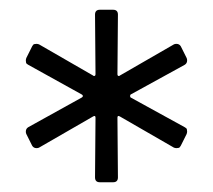

<svg xmlns="http://www.w3.org/2000/svg" viewBox="-20 -767 437 394"><path d="M185 -393Q175 -393 175 -403L176 -525Q176 -529 174 -529Q173 -529 171 -528L60 -464Q58 -463 55 -463Q49 -463 46 -468L34 -492Q33 -494 33 -497Q33 -503 38 -506L148 -567Q150 -568 150 -570Q150 -572 148 -573L38 -634Q34 -636 33.5 -638.5Q33 -641 33 -643Q33 -645 34 -648L46 -672Q48 -676 50.5 -676.5Q53 -677 55 -677Q57 -677 60 -676L171 -612Q172 -611 173 -611Q176 -611 176 -615L175 -737Q175 -747 185 -747H212Q222 -747 222 -737L221 -615Q221 -611 224 -611Q225 -611 226 -612L337 -676Q339 -677 342 -677Q348 -677 351 -672L363 -648Q364 -646 364 -643Q364 -637 359 -634L248 -573Q247 -572 247 -570Q247 -568 248 -567L359 -506Q363 -504 363.5 -501.5Q364 -499 364 -497Q364 -495 363 -492L351 -468Q349 -464 346.5 -463.5Q344 -463 342 -463Q340 -463 337 -464L226 -528Q224 -529 223 -529Q221 -529 221 -525L222 -403Q222 -393 212 -393Z"/></svg>

Font: LinhAnh
Style: Regular
Weight: 400
Designer: Jeremy Tribby
Foundry: Tribby Type
Version: Version 1.408